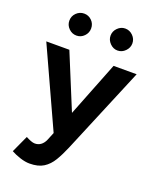

<svg xmlns="http://www.w3.org/2000/svg" viewBox="-170 -827 915 1134"><g transform="rotate(20 288.0 -259.5)"><path d="M157 212Q130 212 97.5 201.5Q65 191 40 177L89 70Q106 79 120.5 84.5Q135 90 146 90Q167 90 183 78.5Q199 67 209 45L230 -6L4 -500H149L291 -155L427 -500H572L345 43Q324 93 301 131.5Q278 170 244.5 191Q211 212 157 212ZM417 -593Q390 -593 369.5 -614Q349 -635 349 -662Q349 -690 369.5 -710.5Q390 -731 417 -731Q445 -731 465.5 -710.5Q486 -690 486 -662Q486 -635 465.5 -614Q445 -593 417 -593ZM159 -593Q131 -593 110.5 -613.5Q90 -634 90 -662Q90 -691 110.5 -711Q131 -731 159 -731Q187 -731 207 -711Q227 -691 227 -662Q227 -634 207 -613.5Q187 -593 159 -593Z"/></g></svg>

Font: Figtree Light
Style: Bold
Weight: 700
Version: Version 2.002